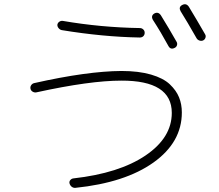

<svg xmlns="http://www.w3.org/2000/svg" viewBox="-20 -860 1040 913"><path d="M713.9 -795.9Q732.4 -805.7 745.1 -787.1Q783.2 -725.6 820.3 -660.2Q824.2 -652.3 821.3 -644Q818.4 -635.7 809.6 -631.8Q791 -623 781.2 -640.6Q745.1 -707 707 -765.6Q696.3 -785.2 713.9 -795.9ZM845.7 -835.9Q865.2 -846.7 877.9 -828.1Q917 -763.7 955.1 -697.3Q960 -689.5 957 -680.7Q954.1 -671.9 946.3 -668Q938.5 -664.1 929.2 -667Q919.9 -669.9 915 -677.7Q870.1 -756.8 838.9 -806.6Q828.1 -826.2 845.7 -835.9ZM153.3 -420.9Q144.5 -418.9 135.7 -423.8Q127 -428.7 125 -438Q123 -447.3 128.4 -455.1Q133.8 -462.9 142.6 -464.8Q394.5 -521.5 557.6 -522.5Q639.6 -522.5 698.2 -505.4Q756.8 -488.3 787.6 -459Q818.4 -429.7 831.5 -397Q844.7 -364.3 844.7 -325.2Q844.7 -183.6 710 -87.4Q575.2 8.8 338.9 33.2Q329.1 34.2 321.3 28.3Q313.5 22.5 310.5 11.7Q308.6 2.9 314.5 -3.9Q320.3 -10.7 329.1 -11.7Q546.9 -36.1 671.9 -120.6Q796.9 -205.1 796.9 -323.2Q796.9 -477.5 556.6 -476.6Q408.2 -476.6 153.3 -420.9ZM278.3 -760.7Q460 -729.5 644.5 -726.6Q654.3 -726.6 661.1 -720.2Q668 -713.9 668 -704.1Q668 -694.3 661.6 -688Q655.3 -681.6 644.5 -681.6Q469.7 -684.6 273.4 -716.8Q264.6 -718.8 258.3 -726.6Q252 -734.4 252.9 -743.2Q254.9 -752 262.2 -756.8Q269.5 -761.7 278.3 -760.7Z"/></svg>

Font: Rounded-X Mgen+ 1mn light
Style: Regular
Weight: 200
Designer: [Source Han Sans]
Ryoko NISHIZUKA  (kana & ideographs); Paul D. Hunt (Latin, Greek & Cyrillic); Wenlong ZHANG  (bopomofo
Version: Version 1.059.20150602